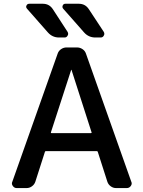

<svg xmlns="http://www.w3.org/2000/svg" viewBox="-20 -1001 743 1000"><path d="M245.1 -311.5Q244.1 -307.6 248 -307.6H453.1Q458 -307.6 457 -311.5L352.5 -636.7Q352.5 -637.7 351.6 -637.7Q350.6 -637.7 350.6 -636.7ZM66.4 -21.5Q54.7 -21.5 46.9 -32.2Q42 -38.1 42 -45.9Q42 -49.8 43.9 -53.7L280.3 -721.7Q285.2 -736.3 298.3 -745.1Q311.5 -753.9 326.2 -753.9H380.9Q396.5 -753.9 409.7 -745.1Q422.9 -736.3 427.7 -721.7L664.1 -53.7Q666 -49.8 666 -45.9Q666 -38.1 661.1 -32.2Q653.3 -21.5 640.6 -21.5H584Q569.3 -21.5 556.6 -30.8Q543.9 -40 539.1 -54.7L489.3 -210Q488.3 -213.9 484.4 -213.9H218.8Q214.8 -213.9 213.9 -210L164.1 -54.7Q159.2 -40 146.5 -30.8Q133.8 -21.5 119.1 -21.5ZM390.6 -981.4Q424.8 -981.4 443.4 -952.1L520.5 -835Q523.4 -830.1 523.4 -824.2Q523.4 -820.3 520.5 -815.4Q515.6 -805.7 503.9 -805.7H476.6Q441.4 -805.7 418 -832L309.6 -955.1Q302.7 -962.9 306.6 -972.2Q310.5 -981.4 320.3 -981.4ZM203.1 -981.4Q237.3 -981.4 255.9 -952.1L332 -835Q335 -830.1 335 -824.2Q335 -820.3 332 -815.4Q327.1 -805.7 316.4 -805.7H287.1Q252.9 -805.7 229.5 -832L121.1 -955.1Q116.2 -960 116.2 -965.8Q116.2 -968.8 118.2 -972.7Q122.1 -981.4 132.8 -981.4Z"/></svg>

Font: Gen Jyuu GothicL Medium
Style: Regular
Weight: 500
Designer: [Source Han Sans]
Ryoko NISHIZUKA  (kana & ideographs); Paul D. Hunt (Latin, Greek & Cyrillic); Wenlong ZHANG  (bopomofo
Version: Version 1.002.20150607